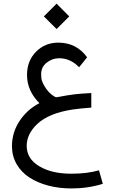

<svg xmlns="http://www.w3.org/2000/svg" viewBox="-20 -748 642 1075"><path d="M46.9 69.8Q47.4 -6.8 89.6 -70.8Q131.8 -134.8 200.7 -170.4Q131.3 -239.7 131.3 -328.1Q131.3 -407.7 181.9 -458.5Q232.4 -509.3 306.2 -509.3Q408.2 -509.3 467.8 -427.2L422.9 -371.6Q374 -421.9 311 -421.9Q272.5 -421.9 241.5 -397.2Q210.4 -372.6 210.4 -333.5Q210.4 -318.4 211.7 -308.8Q212.9 -299.3 219.5 -283.9Q226.1 -268.6 239.3 -250Q252.4 -231.4 270 -217.5Q287.6 -203.6 296.4 -203.6Q297.9 -203.6 297.9 -203.6Q361.3 -215.8 397.5 -220Q433.6 -224.1 491.2 -227.1V-145.5Q428.7 -141.1 386.7 -134.8Q253.4 -114.7 188 -53.2Q129.9 2 129.4 68.4Q129.4 140.6 199.5 182.6Q269.5 224.6 379.4 224.6Q468.3 224.6 534.2 205.6L555.7 281.2Q472.2 307.1 380.4 307.1Q311 307.1 250.7 291.3Q190.4 275.4 145 246.1Q99.6 216.8 73.2 171.1Q46.9 125.5 46.9 69.8ZM296.9 -727.5 367.7 -656.2 296.9 -585.4 225.6 -656.2Z"/></svg>

Font: Samim FD
Style: FD
Weight: 400
Foundry: DejaVu fonts team - Redesigned by Saber Rastikerdar
Version: Version 4.00 December 17, 2020